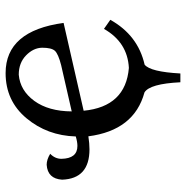

<svg xmlns="http://www.w3.org/2000/svg" viewBox="-9 -519 670 692"><g transform="rotate(-90 326.0 -173.0)"><path d="M270.5 -249.5 437 -287.6Q477.5 -297.9 488.8 -310.1Q500 -322.3 500 -356Q499.5 -387.7 472.4 -414.1Q445.3 -440.4 402.8 -440.4Q345.7 -435.5 308.3 -384.3Q271 -333 270.5 -249.5ZM407.2 142.1H375.5Q370.1 31.7 338.9 12.7Q202.1 -24.4 180.7 -189.5Q155.3 -185.5 133.8 -185.5Q27.8 -185.5 24.4 -284.2Q27.8 -336.4 78.1 -339.8Q96.7 -339.8 117.7 -327.1Q99.6 -309.6 99.6 -286.6Q100.6 -229 146 -229Q160.6 -229 180.2 -234.9Q183.1 -337.4 245.8 -412.6Q308.6 -487.8 408.7 -487.8Q561 -487.8 589.4 -278.8L272.9 -206.5Q287.6 -55.2 427.2 -43.5Q519.5 -48.3 567.9 -133.3L600.6 -110.4Q544.9 -10.7 439 13.2Q413.1 33.7 407.2 142.1Z"/></g></svg>

Font: Kelvinch
Style: Regular
Weight: 400
Designer: Paul James MIller
Foundry: High-Logic / Made with FontCreator
Version: Version 3.30 September 23, 2016